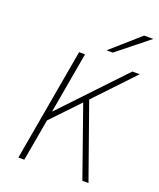

<svg xmlns="http://www.w3.org/2000/svg" viewBox="-165 -1021 929 1122"><g transform="rotate(20 299.5 -460.5)"><path d="M87 0 210 -700H247L180 -319L541 -700H587L360 -460L523 0H485L333 -432L170 -261L124 0ZM357 -765 534 -921H591L396 -765Z"/></g></svg>

Font: Overpass Thin
Style: Italic
Weight: 250
Italic angle: -10°
Designer: Delve Withrington, Dave Bailey, Thomas Jockin
Foundry: Delve Fonts LLC
Version: Version 4.000